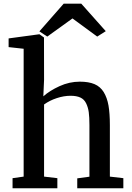

<svg xmlns="http://www.w3.org/2000/svg" viewBox="-20 -1003 704 1023"><path d="M46.9 0V-53.7L106 -62V-743.2L25.9 -752V-798.3L188 -820.3H190.4L214.4 -803.2L214.8 -578.1L210.9 -489.7Q244.6 -520 297.1 -543.9Q349.6 -567.9 405.3 -567.9Q452.6 -567.9 483.6 -554.7Q514.6 -541.5 532.7 -512Q550.8 -482.4 558.1 -440.7Q565.4 -398.9 565.4 -335.9V-62L637.2 -53.7V0H391.6V-52.7L456.5 -61.5V-336.4Q456.5 -378.9 452.9 -405.3Q449.2 -431.6 438.7 -452.9Q428.2 -474.1 408 -483.4Q387.7 -492.7 356 -492.7Q320.3 -492.7 282.5 -480.2Q244.6 -467.8 214.8 -446.3V-62L285.6 -53.7V0ZM231.9 -808.1 189.9 -835.9 319.3 -983.4H413.1L543.5 -836.9L498 -808.1L366.2 -904.8Z"/></svg>

Font: HaufeMerriweather
Style: Regular
Weight: 400
Designer: Eben Sorkin ( eben@eyebytes.com )
Foundry: Eben Sorkin
Version: Version 1.56